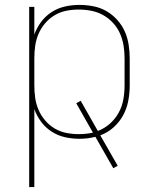

<svg xmlns="http://www.w3.org/2000/svg" viewBox="-20 -558 640 783"><path d="M99 205V-530H120V-417Q130 -445 148 -469Q166 -493 191 -509Q216 -525 245 -531.5Q274 -538 304 -538Q332 -538 360.5 -532.5Q389 -527 413.5 -513Q438 -499 457.5 -477.5Q477 -456 488.5 -430.5Q500 -405 504.5 -376.5Q509 -348 509 -320V-210Q509 -178 503 -146.5Q497 -115 482 -87.5Q467 -60 443 -38.5Q419 -17 389 -6L460 118L442 128L369 0Q353 4 336.5 6Q320 8 304 8Q274 8 245 1.5Q216 -5 191 -21Q166 -37 148 -61Q130 -85 120 -113V205ZM301 -11Q316 -11 330.5 -12.5Q345 -14 359 -17L291 -137L309 -147L379 -24Q406 -34 428 -53.5Q450 -73 464 -98.5Q478 -124 483 -152.5Q488 -181 488 -210V-320Q488 -346 484 -371.5Q480 -397 469.5 -421Q459 -445 441 -464.5Q423 -484 400.5 -496.5Q378 -509 352.5 -514Q327 -519 301 -519Q275 -519 250 -514Q225 -509 203 -496Q181 -483 164 -463Q147 -443 137 -419.5Q127 -396 123.5 -371Q120 -346 120 -320V-210Q120 -184 123.5 -159Q127 -134 137 -110.5Q147 -87 164 -67Q181 -47 203 -34Q225 -21 250 -16Q275 -11 301 -11Z"/></svg>

Font: Iosevka Curly Thin Extended
Style: Regular
Weight: 100
Width: 7
Monospace: yes
Designer: Belleve Invis
Foundry: Belleve Invis
Version: Version 11.1.0; ttfautohint (v1.8.3)